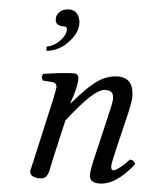

<svg xmlns="http://www.w3.org/2000/svg" viewBox="-51 -742 649 796"><g transform="rotate(5 273.0 -344.0)"><path d="M445.8 -124Q434.6 -76.2 435.1 -66.9Q435.1 -49.8 444.8 -49.8Q452.6 -49.8 471.9 -64.5Q491.2 -79.1 509.8 -100.1Q526.9 -100.1 533.2 -83Q460 9.8 391.1 9.8Q350.1 9.8 350.1 -22.9Q350.1 -46.9 367.2 -115.2L404.8 -274.9Q418 -330.1 418 -342.8Q418 -364.7 409.4 -371.8Q400.9 -378.9 382.8 -378.9Q336.9 -378.9 229 -237.8L190.9 -71.8Q189.5 -64.5 186.5 -49.3Q183.6 -34.2 181.6 -26.1Q179.7 -18.1 175.3 -8.3Q170.9 1.5 163.3 5.6Q155.8 9.8 145 9.8Q102.1 9.8 102.1 -17.1Q102.1 -19 114.7 -71.8L170.9 -320.8Q179.7 -362.8 180.2 -372.1Q180.2 -390.1 162.1 -392.1L122.1 -395Q110.8 -411.1 121.1 -422.9Q208 -436 247.1 -436Q267.6 -436 267.6 -415Q267.6 -379.9 246.1 -320.3L243.2 -311L244.1 -310.1Q310.1 -387.2 349.6 -413.1Q389.2 -439 431.2 -439Q497.1 -439 497.1 -358.9Q497.1 -339.8 483.9 -283.2ZM204.6 -698.2Q231.4 -698.2 243.7 -676Q255.9 -653.8 250 -625Q243.7 -592.8 209.2 -558.6Q174.8 -524.4 126 -519L124.5 -536.1Q154.8 -542.5 176.3 -563.7Q197.8 -585 201.7 -605Q206.1 -626 191.9 -626Q164.6 -626 157.5 -637Q150.4 -647.9 153.8 -664.1Q156.7 -677.2 170.2 -687.7Q183.6 -698.2 204.6 -698.2Z"/></g></svg>

Font: Linux Libertine
Style: Italic
Weight: 400
Italic angle: -12°
Designer: Philipp H. Poll
Foundry: Philipp H. Poll
Version: Version 5.1.6 ; ttfautohint (v0.9)